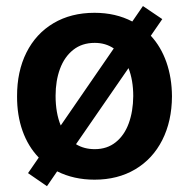

<svg xmlns="http://www.w3.org/2000/svg" viewBox="-20 -595 637 648"><path d="M489 -474.4Q523.4 -437.1 541.7 -384.9Q560 -332.7 560.4 -269.9Q560 -186.1 527.7 -122.3Q495.4 -58.6 436.4 -23.6Q377.5 11.4 299 11.4Q229 11.4 172.9 -16.7L138.5 33.4L74.6 -10.7L110.8 -63.2Q74.9 -100.5 56.1 -153.2Q37.3 -206 37.6 -269.9Q37.3 -353.7 69.2 -417.6Q101.2 -481.5 160.5 -516.7Q219.8 -551.8 299 -551.8Q370.4 -551.8 426.5 -522.4L462.4 -574.6L527.7 -530.5ZM185 -171.5 364 -431.5Q336.3 -450.3 299.7 -450.3Q256.7 -450.3 227.1 -426.7Q197.4 -403.1 182.5 -362.7Q167.6 -322.4 167.6 -271.7Q167.6 -213.8 185 -171.5ZM429.7 -270.6Q429.7 -324.2 413.7 -365.1L236.5 -108.3Q263.8 -91.6 299.7 -91.6Q341.6 -91.6 370.7 -115.1Q399.9 -138.5 414.6 -179Q429.3 -219.5 429.7 -270.6Z"/></svg>

Font: Riot Sans
Style: Bold
Weight: 600
Designer: Rasmus Andersson
Foundry: rsms
Version: Version 4.001